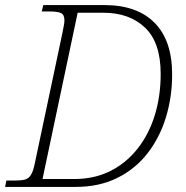

<svg xmlns="http://www.w3.org/2000/svg" viewBox="-32 -734 729 754"><path d="M-12 0 -7 -25H28Q52 -25 66.5 -29Q81 -33 90 -48Q99 -63 105 -94L213 -604Q216 -620 218.5 -632.5Q221 -645 221 -654Q221 -676 208 -682.5Q195 -689 161 -689H132L138 -714H379Q506 -714 575 -644.5Q644 -575 644 -442Q644 -353 619.5 -273Q595 -193 547 -131.5Q499 -70 428 -35Q357 0 265 0ZM260 -31Q339 -31 401.5 -62.5Q464 -94 508.5 -150.5Q553 -207 576 -282Q599 -357 599 -444Q599 -567 537.5 -625.5Q476 -684 374 -684H273L135 -31Z"/></svg>

Font: Noto Serif ExtraLight
Style: Italic
Weight: 200
Italic angle: -12°
Designer: Monotype Design Team
Foundry: Monotype Imaging Inc.
Version: Version 2.014; ttfautohint (v1.8.4.7-5d5b)